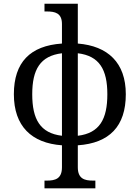

<svg xmlns="http://www.w3.org/2000/svg" viewBox="-20 -780 757 1041"><path d="M233.9 199.2H221.2V241.2H497.1V199.2H483.9C439.5 199.2 401.9 189.9 401.9 127V7.8C573.2 -3.9 662.1 -95.2 662.1 -269C662.1 -440.4 564.5 -530.8 401.9 -543.9V-759.8H221.2V-717.8H233.9C277.3 -717.8 315.9 -710 315.9 -649.9V-543.9C144 -532.2 55.2 -442.4 55.2 -269C55.2 -95.7 151.4 -3.9 315.9 7.8V127C315.9 189.5 279.3 199.2 233.9 199.2ZM154.8 -269C154.8 -402.8 197.8 -477.1 315.9 -491.2V-43.9C197.8 -58.1 154.8 -133.3 154.8 -269ZM401.9 -43.9V-491.2C519 -477.1 562 -402.8 562 -269C562 -134.3 520 -58.1 401.9 -43.9Z"/></svg>

Font: The Erased English
Style: Regular
Weight: 400
Designer: Monotype Design team + ligartures altered by 180 Amsterdam
Foundry: Monotype Imaging Inc.
Version: Version 1.030;Glyphs 3.1.2 (3151)